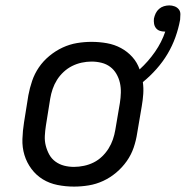

<svg xmlns="http://www.w3.org/2000/svg" viewBox="-20 -683 688 711"><path d="M254 8Q223 8 193 2Q163 -4 138.5 -19Q114 -34 96.5 -57.5Q79 -81 70.5 -109Q62 -137 63 -168Q64 -199 69 -230L85 -330Q90 -357 99 -383.5Q108 -410 124 -433.5Q140 -457 163 -476Q186 -495 212 -507Q238 -519 265 -523.5Q292 -528 319 -528Q348 -528 376 -523Q404 -518 428 -505Q452 -492 470 -472Q488 -452 497 -426Q529 -455 554 -491Q579 -527 592 -566H590Q580 -566 571.5 -569Q563 -572 557.5 -579Q552 -586 550.5 -595.5Q549 -605 550 -614Q552 -624 556.5 -633.5Q561 -643 569 -650Q577 -657 587 -660Q597 -663 607 -663Q617 -663 626.5 -659.5Q636 -656 642 -648.5Q648 -641 648 -630.5Q648 -620 647 -610Q641 -577 629.5 -545Q618 -513 600.5 -483.5Q583 -454 559.5 -427.5Q536 -401 509 -379Q512 -357 510.5 -335Q509 -313 505 -290L488 -190Q484 -163 475 -136.5Q466 -110 449.5 -86.5Q433 -63 410.5 -44Q388 -25 362 -13Q336 -1 308.5 3.5Q281 8 254 8ZM254 -65Q272 -65 291 -69Q310 -73 327 -81.5Q344 -90 358 -103.5Q372 -117 382 -133Q392 -149 398 -166.5Q404 -184 407 -202L424 -302Q427 -321 427.5 -340Q428 -359 424 -376.5Q420 -394 411 -409.5Q402 -425 388 -435.5Q374 -446 356 -450.5Q338 -455 319 -455Q301 -455 282.5 -451Q264 -447 247 -438.5Q230 -430 215.5 -416.5Q201 -403 191 -387Q181 -371 175 -353.5Q169 -336 166 -318L150 -218Q147 -199 146 -180Q145 -161 149.5 -143.5Q154 -126 162.5 -110.5Q171 -95 185.5 -84.5Q200 -74 217.5 -69.5Q235 -65 254 -65Z"/></svg>

Font: Iosevka Plex Etoile
Style: Italic
Weight: 400
Italic angle: -9°
Designer: Belleve Invis
Foundry: Belleve Invis
Version: Version 25.1.1; ttfautohint (v1.8.4)